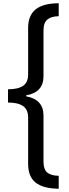

<svg xmlns="http://www.w3.org/2000/svg" viewBox="-20 -793 419 1174"><path d="M339 361Q244 360 198 323.5Q152 287 152 209V-74Q152 -123 121 -144.5Q90 -166 29 -166V-247Q90 -247 121 -268Q152 -289 152 -338V-622Q152 -699 198.5 -736Q245 -773 339 -773V-694Q293 -693 269.5 -673.5Q246 -654 246 -607V-327Q246 -228 140 -210V-204Q246 -185 246 -86V196Q246 243 269 262Q292 281 339 282Z"/></svg>

Font: Noto Sans Telugu Condensed Medium
Style: Regular
Weight: 500
Width: 3
Designer: Jelle Bosma - Monotype Design Team
Foundry: Monotype Imaging Inc.
Version: Version 2.005; ttfautohint (v1.8.4.7-5d5b)